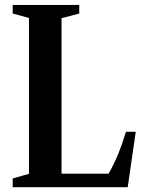

<svg xmlns="http://www.w3.org/2000/svg" viewBox="-20 -782 593 802"><path d="M33 0V-36.5L101 -56V-707L33 -725.5V-761.5H311V-725.5L237 -706V-56.5H433.5Q457 -97.5 474 -139.2Q491 -181 506 -231.5H547L513.5 0Z"/></svg>

Font: Libre Caslon Condensed
Style: Bold
Weight: 700
Designer: Pablo Impallari, Rodrigo Fuenzalida, Katja Schimmel, Ertekin Erdin
Foundry: Pablo Impallari, Rodrigo Fuenzalida
Version: Version 2.000; ttfautohint (v1.8.4.7-5d5b);gftools[0.9.33]